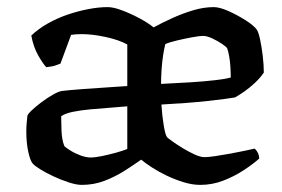

<svg xmlns="http://www.w3.org/2000/svg" viewBox="-20 -520 792 540"><path d="M210 0Q195 0 173.5 -7Q152 -14 130.5 -24Q109 -34 93 -44Q77 -54 72 -60Q65 -68 59.5 -93Q54 -118 54 -151Q54 -163 55 -173.5Q56 -184 57 -194Q58 -199 69 -209.5Q80 -220 96 -232Q112 -244 127.5 -253Q143 -262 153 -264Q161 -265 176.5 -266.5Q192 -268 213 -269.5Q234 -271 256.5 -272.5Q279 -274 300.5 -275.5Q322 -277 338 -278V-395Q314 -408 277 -416Q240 -424 210 -424Q202 -424 194 -423.5Q186 -423 180 -422L150 -341Q146 -340 137.5 -336.5Q129 -333 110 -331Q100 -342 87 -365Q74 -388 68 -420Q88 -439 114.5 -454Q141 -469 170.5 -479Q200 -489 229 -494.5Q258 -500 283 -500Q299 -500 323 -491Q347 -482 371.5 -469Q396 -456 412 -443Q436 -456 464.5 -469Q493 -482 523 -491Q553 -500 581 -500Q598 -500 623.5 -488.5Q649 -477 671.5 -462.5Q694 -448 702 -437Q707 -430 711.5 -409Q716 -388 719 -362.5Q722 -337 722 -316Q712 -301 697 -287Q682 -273 667 -262.5Q652 -252 641 -246Q619 -242 564 -236Q509 -230 434 -226Q436 -194 440.5 -167Q445 -140 450 -134Q453 -131 465.5 -122Q478 -113 494.5 -103Q511 -93 527.5 -85.5Q544 -78 555 -78Q566 -78 586 -81Q606 -84 628 -88Q650 -92 668.5 -96Q687 -100 696 -102Q702 -97 705.5 -89.5Q709 -82 709 -74Q691 -58 665 -41Q639 -24 608 -12Q577 0 543 0Q521 0 496.5 -7.5Q472 -15 449 -26Q426 -37 407.5 -49Q389 -61 377 -71Q356 -56 330 -39.5Q304 -23 274 -11.5Q244 0 210 0ZM236 -77Q247 -77 266.5 -81Q286 -85 306 -90.5Q326 -96 338 -101V-221Q317 -219 289.5 -217Q262 -215 234.5 -212.5Q207 -210 185 -205.5Q163 -201 152 -193Q152 -176 153 -151.5Q154 -127 161 -109Q165 -105 177.5 -97Q190 -89 206 -83Q222 -77 236 -77ZM433 -284Q476 -286 515.5 -288.5Q555 -291 585 -294.5Q615 -298 629 -302Q629 -316 628 -332Q627 -348 624.5 -362Q622 -376 619 -384Q617 -388 604.5 -396.5Q592 -405 577 -412Q562 -419 551 -419Q541 -419 519.5 -415Q498 -411 477 -406Q456 -401 445 -396Q442 -385 439 -366Q436 -347 434.5 -325.5Q433 -304 433 -284Z"/></svg>

Font: Texturina Medium 12pt Medium
Style: Regular
Weight: 500
Version: Version 1.002